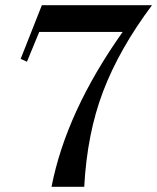

<svg xmlns="http://www.w3.org/2000/svg" viewBox="-20 -714 601 734"><path d="M59 -489 140 -694H561Q436 -527 374 -364Q313 -204 302 0H177Q233 -287 449 -592H130L83 -478Z"/></svg>

Font: Bailleul Roman
Style: Roman
Weight: 400
Version: Version 1